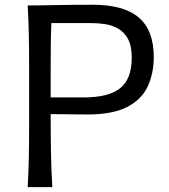

<svg xmlns="http://www.w3.org/2000/svg" viewBox="-20 -772 698 792"><path d="M94.2 0Q97.7 -62.5 98.9 -120.6Q100.1 -178.7 100.1 -248V-499.5Q100.1 -569.8 98.9 -627.9Q97.7 -686 94.2 -749.5Q142.1 -749.5 209.5 -751Q276.9 -752.4 362.8 -752.4Q490.7 -752.4 552.5 -699.7Q614.3 -647 614.3 -536.6Q614.3 -468.8 589.1 -415Q564 -361.3 504.2 -330.6Q444.3 -299.8 340.8 -299.8Q305.2 -299.8 262.7 -300.5Q220.2 -301.3 189 -301.3Q189 -221.2 190.2 -147.2Q191.4 -73.2 195.8 0ZM191.9 -676.8Q189.9 -630.9 189.5 -585Q189 -539.1 189 -486.3V-370.1H324.7Q428.2 -370.1 475.8 -408.2Q523.4 -446.3 523.4 -534.2Q523.4 -582.5 508.1 -611.1Q492.7 -639.6 467.5 -653.8Q442.4 -668 413.6 -672.4Q384.8 -676.8 357.4 -676.8Z"/></svg>

Font: Pinar DS2-Regular
Style: Regular
Weight: 400
Designer: Amin Abedi
Version: Version 2.000